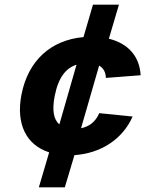

<svg xmlns="http://www.w3.org/2000/svg" viewBox="-20 -750 660 828"><path d="M552 -247.5 408 -262C391.5 -223.5 364 -204 329.5 -197L407.5 -467C425 -457 436 -440 436.5 -414L586.5 -425.5C582 -508 531.5 -563 449.5 -583L493 -730H381L340 -590C199.5 -577.5 101 -489 72.5 -341.5C48 -215 93.5 -124.5 192 -93L147.5 58H259.5L301 -81C414 -88.5 508.5 -149 552 -247.5ZM216 -336.5C231.5 -416 264.5 -456.5 310 -471L236 -213.5C212 -234 203.5 -273 216 -336.5Z"/></svg>

Font: Monaspace Krypton ExtraBold
Style: Italic
Weight: 800
Italic angle: -11°
Designer: Riley Cran & the Lettermatic Team
Foundry: Lettermatic
Version: Version 1.101 (Monaspace Krypton)